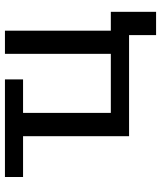

<svg xmlns="http://www.w3.org/2000/svg" viewBox="43 -588 655 781"><g transform="rotate(-90 370.5 -197.5)"><path d="M41 -431.2V-504.9H438V-431.2H301.8V-74.2H542V-504.9H636.2V-74.2H712.9V109.9H618.2V0H207V-431.2Z"/></g></svg>

Font: LT Superior Med
Style: Regular
Weight: 500
Designer: Daniel Lyons
Foundry: LyonsType
Version: Version 1.000